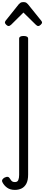

<svg xmlns="http://www.w3.org/2000/svg" viewBox="-94 -859 422 1836"><path d="M49 957Q3 957 -26.5 935.5Q-56 914 -71 883Q-78 868 -70.5 857Q-63 846 -50 839Q-31 830 -19 832.5Q-7 835 1 849Q12 868 21.5 875Q31 882 49 882Q73 882 81 862.5Q89 843 89 814V-489Q89 -502 99.5 -508.5Q110 -515 131 -515Q153 -515 164 -508.5Q175 -502 175 -489V810Q175 866 157.5 898Q140 930 111.5 943.5Q83 957 49 957ZM-12 -610Q-22 -610 -34.5 -622Q-47 -634 -47 -644Q-47 -647 -46 -650Q-45 -653 -41 -660L86 -819Q92 -826 101.5 -832.5Q111 -839 130 -839Q149 -839 158 -832.5Q167 -826 173 -819L301 -660Q306 -653 307 -650Q308 -647 308 -644Q308 -634 295 -622Q282 -610 273 -610Q266 -610 260 -613.5Q254 -617 248 -623L130 -739L13 -623Q6 -617 0 -613.5Q-6 -610 -12 -610Z"/></svg>

Font: Playwrite ID
Style: Regular
Weight: 400
Designer: Veronika Burian, José Scaglione
Foundry: TypeTogether
Version: Version 1.002